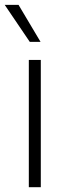

<svg xmlns="http://www.w3.org/2000/svg" viewBox="-43 -780 268 800"><path d="M77.1 -530.3H127V0H77.1ZM-23.4 -759.8H34.2L126 -605.5H81.1Z"/></svg>

Font: Pretendard ExtraLight
Style: Regular
Weight: 200
Designer: Base glyphs from Inter by Rasmus Andersson; Hangeul glyphs from Noto Sans CJK(Source Han Sans) by Jang Soo-young and Kan
Foundry: Kil Hyung-jin
Version: Version 1.309